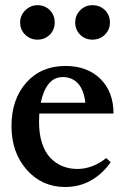

<svg xmlns="http://www.w3.org/2000/svg" viewBox="-20 -728 472 759"><path d="M59.6 -639.2Q59.6 -667 80.1 -687.3Q100.6 -707.5 128.4 -707.5Q157.2 -707.5 176.8 -688Q196.3 -668.5 196.3 -639.2Q196.3 -610.4 176.8 -590.8Q157.2 -571.3 128.4 -571.3Q99.6 -571.3 79.6 -590.8Q59.6 -610.4 59.6 -639.2ZM345.2 -571.3Q316.4 -571.3 296.9 -590.8Q277.3 -610.4 277.3 -639.2Q277.3 -667.5 297.1 -687.5Q316.9 -707.5 345.2 -707.5Q375 -707.5 394.8 -688Q414.6 -668.5 414.6 -639.2Q414.6 -610.4 394.5 -590.8Q374.5 -571.3 345.2 -571.3ZM237.3 11.2Q146 11.2 85.7 -56.9Q25.4 -125 25.4 -229.5Q25.4 -335.4 84 -401.4Q142.6 -467.3 238.8 -467.3Q324.7 -467.3 376.7 -416.3Q428.7 -365.2 428.7 -279.3H135.3Q134.3 -256.8 134.3 -246.1Q134.3 -197.8 146.5 -161.1Q158.7 -124.5 180.2 -102.8Q201.7 -81.1 228.3 -70.6Q254.9 -60.1 286.1 -60.1Q345.2 -60.1 399.9 -103L417.5 -86.9Q385.7 -41 340.1 -14.9Q294.4 11.2 237.3 11.2ZM228.5 -423.3Q193.4 -423.3 171.9 -395.8Q150.4 -368.2 141.1 -321.8H317.4Q312 -371.6 288.8 -397.5Q265.6 -423.3 228.5 -423.3Z"/></svg>

Font: Elstob 6pt SemiBold
Style: Regular
Weight: 600
Designer: Peter S. Baker
Version: Version 1.015